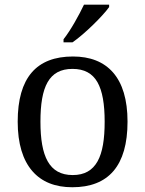

<svg xmlns="http://www.w3.org/2000/svg" viewBox="-20 -786 617 816"><path d="M522 -269C522 -362.8 500.5 -432.1 460.4 -478C420.4 -523.9 362.3 -545.9 290 -545.9C135.3 -545.9 55.2 -456.1 55.2 -269C55.2 -175.3 77.1 -105.5 117.2 -59.1C157.2 -12.7 214.8 9.8 287.1 9.8C440.9 9.8 522 -81.1 522 -269ZM151.9 -269C151.9 -417 187.5 -493.2 288.1 -493.2C338.4 -493.2 372.6 -474.1 394 -437C415.5 -399.4 424.8 -343.3 424.8 -269C424.8 -194.8 416 -138.2 394.5 -100.1C373 -62 339.4 -42 289.1 -42C188.5 -42 151.9 -121.6 151.9 -269ZM250 -606H288.1C339.8 -641.6 417.5 -718.8 443.8 -755.9V-766.1H336.9C316.4 -722.7 280.3 -657.2 250 -619.1Z"/></svg>

Font: The Erased English
Style: Regular
Weight: 400
Designer: Monotype Design team + ligartures altered by 180 Amsterdam
Foundry: Monotype Imaging Inc.
Version: Version 1.030;Glyphs 3.1.2 (3151)